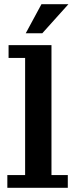

<svg xmlns="http://www.w3.org/2000/svg" viewBox="-20 -898 360 918"><path d="M103 -738.8 178.2 -877.9H307.1L182.1 -738.8ZM15.1 0V-61H100.1V-621.1H21V-682.1H226.1V-61H304.2V0Z"/></svg>

Font: Montagu Slab 144pt Medium
Style: Regular
Weight: 500
Designer: Florian Karsten
Foundry: Florian Karsten
Version: Version 1.000